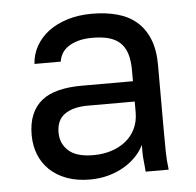

<svg xmlns="http://www.w3.org/2000/svg" viewBox="-45 -585 654 640"><g transform="rotate(-5 282.5 -265.0)"><path d="M231 10Q264 10 293 2Q322 -6 345 -19.5Q368 -33 385.5 -51Q403 -69 413 -90Q413 -77 413 -65.5Q413 -54 414 -43.5Q415 -33 416 -22.5Q417 -12 418 0H495Q491 -30 490.5 -61.5Q490 -93 490 -135V-350Q490 -401 475.5 -437Q461 -473 434.5 -496Q408 -519 370 -529.5Q332 -540 285 -540Q240 -540 203 -528.5Q166 -517 139.5 -497Q113 -477 97.5 -449.5Q82 -422 80 -390H168Q170 -404 177 -416.5Q184 -429 197.5 -438.5Q211 -448 231.5 -454Q252 -460 280 -460Q310 -460 333 -454Q356 -448 371.5 -434Q387 -420 394.5 -397Q402 -374 402 -340V-304H230Q187 -304 153 -295.5Q119 -287 96.5 -269Q74 -251 62 -222.5Q50 -194 50 -155Q50 -119 62 -89Q74 -59 97 -37Q120 -15 154 -2.5Q188 10 231 10ZM250 -70Q193 -70 166.5 -94Q140 -118 140 -155Q140 -197 168 -216.5Q196 -236 245 -236H402V-200Q402 -169 390 -144.5Q378 -120 357 -103.5Q336 -87 308.5 -78.5Q281 -70 250 -70Z"/></g></svg>

Font: Golos Text VF
Style: Regular
Weight: 400
Designer: A.Korolkova, Vitaly Kuzmin
Foundry: ParaType Ltd
Version: Version 2.005